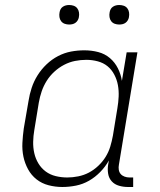

<svg xmlns="http://www.w3.org/2000/svg" viewBox="-20 -739 640 767"><path d="M229 8Q201 8 174 1Q147 -6 126 -22.5Q105 -39 92 -63Q79 -87 73.5 -113.5Q68 -140 69.5 -168.5Q71 -197 75 -226L94 -336Q98 -362 106.5 -388Q115 -414 130 -438Q145 -462 166 -482Q187 -502 212 -515Q237 -528 263.5 -533Q290 -538 317 -538Q346 -538 372.5 -531Q399 -524 419 -507Q439 -490 451 -466Q463 -442 467 -416L486 -530H529L455 -81Q453 -71 454.5 -61Q456 -51 462 -44Q468 -37 477.5 -33.5Q487 -30 497 -30H512V8H491Q473 8 455.5 3Q438 -2 426.5 -14.5Q415 -27 412 -45Q409 -63 412 -81L415 -98Q401 -73 380.5 -52Q360 -31 335.5 -17Q311 -3 283.5 2.5Q256 8 229 8Q229 8 229 8Q229 8 229 8ZM249 -30Q270 -30 292.5 -34.5Q315 -39 335 -49.5Q355 -60 372.5 -76.5Q390 -93 402 -112.5Q414 -132 420.5 -153.5Q427 -175 431 -197L449 -307Q453 -330 454 -353.5Q455 -377 451 -399Q447 -421 436.5 -441Q426 -461 409.5 -474.5Q393 -488 370.5 -494Q348 -500 325 -500Q302 -500 279.5 -495.5Q257 -491 236 -480Q215 -469 197 -452.5Q179 -436 166.5 -416Q154 -396 146.5 -374Q139 -352 135 -329L117 -219Q113 -196 112.5 -172.5Q112 -149 117 -127Q122 -105 133.5 -86Q145 -67 162.5 -54Q180 -41 202.5 -35.5Q225 -30 249 -30ZM456 -641Q447 -641 438.5 -644Q430 -647 424.5 -654Q419 -661 417.5 -670.5Q416 -680 418 -690Q419 -696 422 -702Q425 -708 431 -712Q437 -716 443.5 -717.5Q450 -719 456 -719Q466 -719 474.5 -716Q483 -713 488.5 -706Q494 -699 495.5 -689.5Q497 -680 495 -670Q494 -664 490.5 -658Q487 -652 481.5 -648Q476 -644 469.5 -642.5Q463 -641 456 -641ZM256 -641Q247 -641 238.5 -644Q230 -647 224.5 -654Q219 -661 217.5 -670.5Q216 -680 218 -690Q219 -696 222 -702Q225 -708 231 -712Q237 -716 243.5 -717.5Q250 -719 256 -719Q266 -719 274.5 -716Q283 -713 288.5 -706Q294 -699 295.5 -689.5Q297 -680 295 -670Q294 -664 290.5 -658Q287 -652 281.5 -648Q276 -644 269.5 -642.5Q263 -641 256 -641Z"/></svg>

Font: Iosevka Slab XLtEx
Style: Italic
Weight: 200
Width: 7
Italic angle: -9°
Monospace: yes
Designer: Belleve Invis
Foundry: Belleve Invis
Version: Version 11.1.0; ttfautohint (v1.8.3)